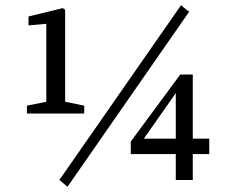

<svg xmlns="http://www.w3.org/2000/svg" viewBox="-20 -689 902 734"><path d="M207 -1 672 -669 703 -644 238 25ZM302 -285V-255H83V-285L157 -300V-598L89 -592V-626L220 -658L229 -652V-300ZM652 -159V-333L530 -159ZM780 -100H717V-1H652V-100H480V-148L669 -404H717V-159H780Z"/></svg>

Font: SourceSerifPro
Style: Book
Weight: 400
Designer: Frank Grießhammer
Foundry: Adobe Systems Incorporated
Version: Version 1.014;PS Version 1.0;hotconv 1.0.73;makeotf.lib2.5.5